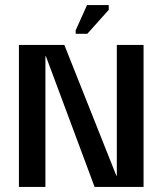

<svg xmlns="http://www.w3.org/2000/svg" viewBox="-20 -741 646 761"><path d="M443 -563H549V0H355L162 -518H160V0H55V-563H235L441 -45H443ZM326 -607H280V-621L325 -721H411V-702Z"/></svg>

Font: Darker Grotesque Light
Style: Bold
Weight: 700
Version: Version 1.000;gftools[0.9.28]